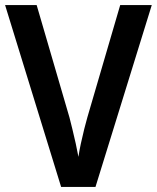

<svg xmlns="http://www.w3.org/2000/svg" viewBox="-20 -734 616 754"><path d="M576 -714 355 0H220L0 -714H124L253 -272Q257 -256 264 -228Q271 -200 277.5 -170Q284 -140 288 -118Q291 -140 297.5 -170Q304 -200 311 -228Q318 -256 323 -273L452 -714Z"/></svg>

Font: Noto Sans Sinhala UI SemiCondensed SemiBold
Style: Regular
Weight: 600
Width: 4
Designer: Jelle Bosma - Monotype Design Team
Foundry: Monotype Imaging Inc.
Version: Version 2.006; ttfautohint (v1.8.4.7-5d5b)